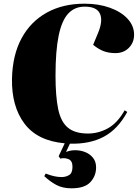

<svg xmlns="http://www.w3.org/2000/svg" viewBox="-20 -765 756 1041"><path d="M368 256Q320 256 286 238Q252 220 220 190L228 176Q253 186 274 190.5Q295 195 314 195Q337 195 355 184Q373 173 373 139Q373 106 350.5 97.5Q328 89 307 95L298 82L331 12Q183 -1 112.5 -95Q42 -189 45 -339Q48 -467 97 -557.5Q146 -648 233.5 -696.5Q321 -745 438 -745Q515 -745 576 -723Q637 -701 672 -663Q707 -625 707 -577Q707 -534 678.5 -505.5Q650 -477 606 -477Q569 -477 541 -488Q513 -499 485 -522L512 -587Q539 -652 522 -690.5Q505 -729 439 -729Q385 -729 350 -691.5Q315 -654 298 -571.5Q281 -489 281 -355Q281 -243 295.5 -173.5Q310 -104 348.5 -72.5Q387 -41 457 -41Q513 -41 564.5 -69Q616 -97 656 -167L670 -158Q619 -64 542.5 -23.5Q466 17 359 14L338 59Q362 49 390.5 49.5Q419 50 444 60.5Q469 71 485 91.5Q501 112 501 143Q501 189 470 222.5Q439 256 368 256Z"/></svg>

Font: Literata 72pt Black
Style: Italic
Weight: 900
Italic angle: -2°
Designer: Latin by Veronika Burian and Jose Scaglione. Greek by Irene Vlachou. Cyrillic by Vera Evstafieva
Foundry: TypeTogether
Version: Version 3.002